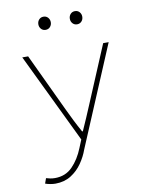

<svg xmlns="http://www.w3.org/2000/svg" viewBox="-96 -742 793 1033"><g transform="rotate(-10 300.0 -226.0)"><path d="M122 222Q109 222 93 219Q77 216 67 212L77 184Q86 187 99 189.5Q112 192 125 192Q183 192 221 153Q259 114 282 56L300 12L64 -478H96L244 -164Q258 -134 276 -98Q294 -62 312 -30H316Q331 -62 346 -98Q361 -134 374 -164L506 -478H536L306 68Q293 105 268.5 140.5Q244 176 207.5 199Q171 222 122 222ZM214 -602Q199 -602 189.5 -612.5Q180 -623 180 -638Q180 -653 189.5 -663.5Q199 -674 214 -674Q229 -674 238.5 -663.5Q248 -653 248 -638Q248 -623 238.5 -612.5Q229 -602 214 -602ZM386 -602Q371 -602 361.5 -612.5Q352 -623 352 -638Q352 -653 361.5 -663.5Q371 -674 386 -674Q401 -674 410.5 -663.5Q420 -653 420 -638Q420 -623 410.5 -612.5Q401 -602 386 -602Z"/></g></svg>

Font: Source Code Pro ExtraLight ExtraLight
Style: Regular
Weight: 250
Monospace: yes
Version: Version 1.018;hotconv 1.0.116;makeotfexe 2.5.65601